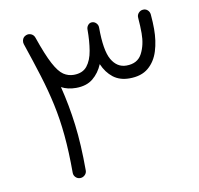

<svg xmlns="http://www.w3.org/2000/svg" viewBox="-73 -688 818 791"><g transform="rotate(-10 335.5 -292.0)"><path d="M200.2 26.9Q189 26.9 181.2 19Q173.3 11.2 173.3 0Q173.3 -87.4 166.7 -157Q160.2 -226.6 146.7 -288.6Q133.3 -350.6 113.3 -415Q93.3 -479.5 66.9 -557.1Q64.5 -564.5 66.4 -572.8Q69.8 -586.9 83.5 -591.8Q93.8 -595.7 104.2 -591.1Q114.7 -586.4 118.7 -575.2Q145 -499 165.5 -460.7Q186 -422.4 205.6 -409.4Q225.1 -396.5 248 -396.5Q285.2 -396.5 304 -419.9Q322.8 -443.4 329.3 -482.9Q335.9 -522.5 335.9 -570.3Q335.9 -571.8 335.9 -573.2Q335.9 -573.2 335.9 -573.2Q336.9 -583 343.3 -589.8Q349.6 -596.7 358.9 -596.7Q369.1 -596.7 376.7 -588.9Q384.3 -581.1 384.3 -570.3Q384.3 -474.1 406.7 -435.3Q429.2 -396.5 468.3 -396.5Q515.1 -396.5 533.9 -432.4Q552.7 -468.3 552.7 -516.6Q552.7 -532.2 552 -547.6Q551.3 -563 549.8 -582.5Q548.8 -593.8 556.6 -602.3Q564.5 -610.8 575.2 -611.3Q586.4 -612.3 594.5 -604.7Q602.5 -597.2 603.5 -585.9Q605 -568.4 605.7 -554.2Q606.4 -540 606.4 -525.4Q606.4 -475.1 593.5 -433.6Q580.6 -392.1 551 -367.2Q521.5 -342.3 471.7 -342.3Q431.2 -342.3 403.8 -363.5Q376.5 -384.8 360.8 -421.4Q346.2 -386.2 319.1 -364Q292 -341.8 248 -341.8Q212.9 -341.8 187 -356Q207 -276.4 217.5 -192.6Q228 -108.9 228 0Q228 11.2 219.7 19Q211.4 26.9 200.2 26.9Z"/></g></svg>

Font: Mikhak-DS1-FD Light
Style: Regular
Weight: 300
Designer: Amin Abedi
Version: Version 3.2